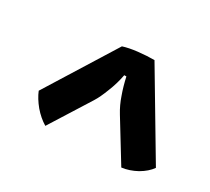

<svg xmlns="http://www.w3.org/2000/svg" viewBox="-88 -837 748 684"><g transform="rotate(30 285.5 -495.5)"><path d="M375 -694.3Q343.8 -694.3 308.6 -690.4Q274.4 -686.5 250 -678.7Q190.4 -584 72.3 -393.6Q83 -367.2 105.5 -339.8Q127.9 -313.5 155.3 -296.9Q190.4 -352.5 259.8 -462.9Q273.4 -484.4 287.1 -520.5Q301.8 -556.6 308.6 -593.8Q311.5 -593.8 317.4 -593.8Q325.2 -557.6 336.9 -525.4Q347.7 -493.2 365.2 -464.8Q398.4 -411.1 463.9 -303.7Q495.1 -307.6 525.4 -324.2Q555.7 -341.8 571.3 -364.3Q505.9 -473.6 375 -694.3Z"/></g></svg>

Font: cl
Style: Bold Italic
Weight: 400
Designer: Mitja Miklavcic
Version: Version 7.504; 2011; Build 1022